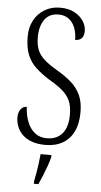

<svg xmlns="http://www.w3.org/2000/svg" viewBox="-62 -762 535 1021"><g transform="rotate(5 205.5 -251.5)"><path d="M202 10Q160 10 129.5 -1Q99 -12 79.5 -31Q60 -50 50.5 -74.5Q41 -99 41 -125Q41 -140 46.5 -153.5Q52 -167 62 -175Q72 -183 86 -183Q88 -139 102 -103.5Q116 -68 142 -47Q168 -26 206 -26Q260 -26 289 -61Q318 -96 318 -161Q318 -207 304.5 -236.5Q291 -266 262.5 -290Q234 -314 190 -339Q149 -365 119 -393Q89 -421 73.5 -460Q58 -499 58 -556Q58 -605 78 -642.5Q98 -680 134 -702Q170 -724 217 -724Q263 -724 294 -707Q325 -690 341.5 -664.5Q358 -639 358 -612Q358 -585 345.5 -572.5Q333 -560 311 -560Q311 -596 300 -624.5Q289 -653 267 -670Q245 -687 212 -687Q162 -687 137 -651Q112 -615 112 -558Q112 -517 123.5 -489Q135 -461 161.5 -438Q188 -415 231 -390Q274 -365 305.5 -337.5Q337 -310 355 -272.5Q373 -235 373 -180Q373 -118 352.5 -76Q332 -34 293.5 -12Q255 10 202 10ZM159 208Q164 184 168 160Q172 136 175.5 111Q179 86 181 61H239V71Q234 92 224.5 119Q215 146 204 173Q193 200 183 221H159Z"/></g></svg>

Font: Noto Serif Khmer ExtraCondensed Light
Style: Regular
Weight: 300
Width: 2
Designer: Danh Hong and the Monotype Design Team
Foundry: Monotype Imaging Inc.
Version: Version 2.004